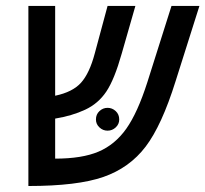

<svg xmlns="http://www.w3.org/2000/svg" viewBox="-20 -619 689 644"><path d="M165 -297.9Q223.6 -310.1 252 -341.8Q280.3 -373.5 297.9 -439.9L340.8 -599.1H434.1L388.2 -439Q363.8 -352.5 336.7 -312Q309.6 -271.5 265.6 -251Q221.7 -230.5 165 -221.2V-86.9Q255.4 -86.9 310.5 -110.4Q365.7 -133.8 403.6 -187.3Q441.4 -240.7 474.1 -342.8L555.2 -599.1H648.9L568.8 -346.2Q522.5 -198.2 468.5 -127.2Q414.6 -56.2 327.1 -25.6Q239.7 4.9 75.2 4.9V-599.1H165ZM301.8 -218.3Q301.8 -235.4 313.5 -246.3Q325.2 -257.3 340.8 -257.3Q356.4 -257.3 368.2 -246.3Q379.9 -235.4 379.9 -218.3Q379.9 -202.6 368.2 -191.7Q356.4 -180.7 340.8 -180.7Q325.2 -180.7 313.5 -191.7Q301.8 -202.6 301.8 -218.3Z"/></svg>

Font: Liberation Mono
Style: Italic
Weight: 400
Italic angle: -12°
Monospace: yes
Designer: Steve Matteson
Foundry: Ascender Corporation
Version: Version 2.1.5